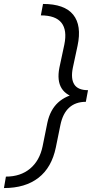

<svg xmlns="http://www.w3.org/2000/svg" viewBox="-70 -731 474 973"><path d="M-50 222 -40 164Q34 164 82.5 123.5Q131 83 146 10L170 -109Q184 -174 224 -211Q264 -248 332 -260L329 -232Q267 -244 242.5 -283Q218 -322 231 -388L256 -505Q271 -578 241.5 -615.5Q212 -653 137 -653L148 -711Q257 -711 301 -656.5Q345 -602 323 -499L299 -387Q288 -332 306.5 -303Q325 -274 376 -274L365 -215Q313 -215 280.5 -185.5Q248 -156 236 -97L213 16Q192 118 125 170Q58 222 -50 222Z"/></svg>

Font: Ysabeau Office Medium
Style: Italic
Weight: 500
Italic angle: -12°
Designer: Christian Thalmann (Catharsis Fonts)
Version: Version 2.001;gftools[0.9.30]; featfreeze: tnum,lnum,ss02